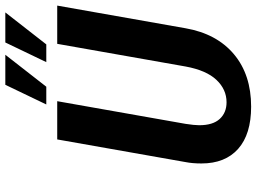

<svg xmlns="http://www.w3.org/2000/svg" viewBox="-138 -792 940 703"><g transform="rotate(-90 331.5 -440.0)"><path d="M85 -172Q85 -205 90 -230L173 -700H313L230 -230Q225 -198 225 -180Q225 -130 248 -105Q271 -80 309 -80Q356 -80 391 -117Q426 -154 440 -230L523 -700H663L580 -230Q560 -116 485 -53Q410 10 293 10Q192 10 138.5 -37.5Q85 -85 85 -172ZM301 -740 373 -890H483L366 -740ZM456 -740 528 -890H638L521 -740Z"/></g></svg>

Font: Scada
Style: Bold Italic
Weight: 700
Italic angle: -10°
Version: Version 4.000